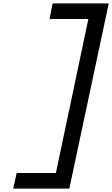

<svg xmlns="http://www.w3.org/2000/svg" viewBox="-20 -965 660 1130"><path d="M58 145 78 53H309L500 -853H271L290 -945H620L388 145Z"/></svg>

Font: Victor Mono Thin
Style: Bold Italic
Weight: 700
Italic angle: -12°
Monospace: yes
Version: Version 1.561;gftools[0.9.30]